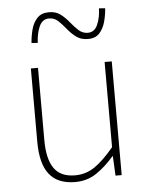

<svg xmlns="http://www.w3.org/2000/svg" viewBox="-52 -749 628 804"><g transform="rotate(-5 262.0 -347.0)"><path d="M232 12Q159 12 123.5 -32.5Q88 -77 88 -170V-478H118V-174Q118 -95 145.5 -55.5Q173 -16 234 -16Q279 -16 316 -41Q353 -66 398 -120V-478H428V0H402L398 -82H396Q360 -40 321 -14Q282 12 232 12ZM337 -580Q308 -580 288 -595Q268 -610 252 -630Q236 -650 220 -665Q204 -680 182 -680Q154 -680 141 -651.5Q128 -623 126 -582L100 -584Q102 -613 109.5 -641Q117 -669 134.5 -687.5Q152 -706 184 -706Q213 -706 232.5 -691Q252 -676 268 -656Q284 -636 300.5 -621Q317 -606 339 -606Q367 -606 380 -635.5Q393 -665 394 -704L420 -702Q418 -674 410.5 -646Q403 -618 386 -599Q369 -580 337 -580Z"/></g></svg>

Font: SourceSans3VF
Style: Regular
Weight: 200
Designer: Paul D. Hunt
Foundry: Adobe
Version: Version 3.052;hotconv 1.1.0;makeotfexe 2.6.0